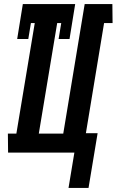

<svg xmlns="http://www.w3.org/2000/svg" viewBox="-20 -755 577 950"><path d="M319 175 348 0H20L19 -94H61L152 -641H133L120 -562H65L93 -735H352L324 -562H270L283 -641H263L172 -94H293L399 -735H536L537 -641H495L405 -96H463L418 175Z"/></svg>

Font: Iosevka Curly Slab
Style: Bold Italic
Weight: 700
Italic angle: -9°
Monospace: yes
Designer: Belleve Invis
Foundry: Belleve Invis
Version: Version 22.1.2; ttfautohint (v1.8.4)